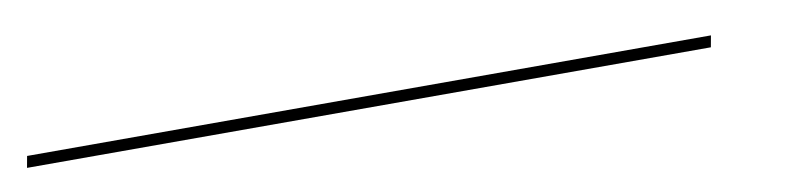

<svg xmlns="http://www.w3.org/2000/svg" viewBox="-78 -64 745 180"><g transform="rotate(-10 295.0 26.5)"><path d="M-59 32 -57 21H594L592 32Z"/></g></svg>

Font: Anybody ExtraExpanded Thin
Style: Italic
Weight: 100
Width: 8
Italic angle: -10°
Designer: Tyler Finck
Foundry: Etcetera Type Company
Version: Version 1.010; ttfautohint (v1.8.3) -l 8 -r 50 -G 200 -x 14 